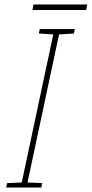

<svg xmlns="http://www.w3.org/2000/svg" viewBox="-20 -845 413 865"><path d="M8 0 12 -20 78 -23 220 -690 155 -694 159 -714H317L313 -694L246 -690L104 -23L170 -20L166 0ZM126 -800 131 -825H373L368 -800Z"/></svg>

Font: Noto Sans Thin
Style: Italic
Weight: 100
Italic angle: -12°
Designer: Monotype Design Team
Foundry: Monotype Imaging Inc.
Version: Version 2.013; ttfautohint (v1.8.4.7-5d5b)